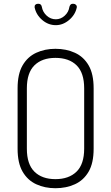

<svg xmlns="http://www.w3.org/2000/svg" viewBox="-20 -989 588 1015"><path d="M273 6Q217 6 171.5 -15Q126 -36 99.5 -81.5Q73 -127 73 -203V-522Q73 -598 99.5 -643.5Q126 -689 171.5 -710Q217 -731 273 -731Q330 -731 376 -710Q422 -689 448.5 -643.5Q475 -598 475 -522V-203Q475 -127 448.5 -81.5Q422 -36 376 -15Q330 6 273 6ZM273 -42Q344 -42 384.5 -81.5Q425 -121 425 -203V-522Q425 -604 385 -643.5Q345 -683 273 -683Q202 -683 162 -643.5Q122 -604 122 -522V-203Q122 -121 162 -81.5Q202 -42 273 -42ZM275 -856Q235 -856 203 -883.5Q171 -911 163 -950Q162 -959 167 -964Q172 -969 180 -969H184Q191 -969 195.5 -964.5Q200 -960 201 -953Q206 -925 227 -906Q248 -887 275 -887Q301 -887 322 -906Q343 -925 347 -953Q349 -960 353 -964.5Q357 -969 364 -969H368Q376 -969 381.5 -963.5Q387 -958 386 -950Q378 -911 345.5 -883.5Q313 -856 275 -856Z"/></svg>

Font: Dosis Light
Style: Regular
Weight: 300
Designer: EdgarTolentino, PabloImpallari, IginoMarini
Foundry: EdgarTolentino, PabloImpallari, IginoMarini
Version: Version 3.001; ttfautohint (v1.8.2)